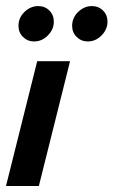

<svg xmlns="http://www.w3.org/2000/svg" viewBox="-20 -621 379 641"><path d="M0 0 104.2 -416.7H213.9L109.7 0ZM93.8 -482.6Q72.2 -482.6 56.9 -497.6Q41.7 -512.5 41.7 -534.7Q41.7 -561.8 61.8 -581.2Q81.9 -600.7 107.6 -600.7Q129.9 -600.7 144.8 -585.8Q159.7 -570.8 159.7 -548.6Q159.7 -522.9 139.9 -502.8Q120.1 -482.6 93.8 -482.6ZM272.9 -482.6Q251.4 -482.6 236.1 -497.6Q220.8 -512.5 220.8 -534.7Q220.8 -561.8 241 -581.2Q261.1 -600.7 286.8 -600.7Q309 -600.7 324 -585.8Q338.9 -570.8 338.9 -548.6Q338.9 -522.9 319.1 -502.8Q299.3 -482.6 272.9 -482.6Z"/></svg>

Font: Afacad SemiBold
Style: Italic
Weight: 600
Italic angle: -14°
Designer: Kristian Moeller
Foundry: Dicotype
Version: Version 1.000